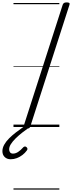

<svg xmlns="http://www.w3.org/2000/svg" viewBox="-112 -1055 599 1595"><path d="M107 14Q93 14 87 9.5Q81 5 84 -6L409 -1016Q413 -1026 420 -1030.5Q427 -1035 443 -1035Q457 -1035 463 -1030.5Q469 -1026 465 -1015L140 -5Q137 5 130 9.5Q123 14 107 14ZM-23 268Q-54 268 -73 249.5Q-92 231 -92 201Q-92 174 -77 147Q-62 120 -36.5 94.5Q-11 69 21.5 44Q54 19 90 -6L133 -3V2Q103 23 73 46.5Q43 70 18 94.5Q-7 119 -21.5 142Q-36 165 -36 186Q-36 201 -28 211Q-20 221 -4 221Q17 221 38 207.5Q59 194 82 168Q87 163 94.5 162Q102 161 109 168Q115 174 116 180.5Q117 187 111 195Q96 216 74.5 232.5Q53 249 28 258.5Q3 268 -23 268ZM0 510H381V520H0ZM0 -20H381V0H0ZM0 -505H381V-500H0ZM0 -1030H381V-1020H0Z"/></svg>

Font: Playwrite CO Guides
Style: Regular
Weight: 400
Designer: Veronika Burian, José Scaglione
Foundry: TypeTogether
Version: Version 1.003